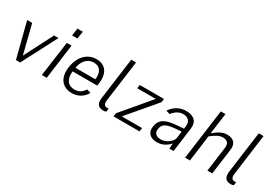

<svg xmlns="http://www.w3.org/2000/svg" viewBox="19 -1595 3466 2458"><g transform="rotate(30 1752.5 -366.0)"><path d="M529 -516H463L246 -93L140 -516H66L198 0H260Z M758 -742H678L663 -632H741ZM722 -516H652L581 0H653Z M899 -237H1262L1268 -271C1290 -428 1224 -526 1089 -526C949 -526 850 -419 828 -253C805 -87 890 10 1026 10C1112 10 1188 -30 1235 -112L1177 -131C1144 -79 1101 -47 1033 -47C926 -47 885 -133 899 -237ZM908 -295C919 -382 975 -471 1080 -471C1178 -471 1215 -396 1201 -295Z M1489 2C1499 2 1515 -1 1529 -5L1537 -53L1508 -54C1477 -55 1455 -80 1464 -138L1545 -742H1474L1392 -133C1382 -60 1396 2 1489 2Z M1640 0H2025L2032 -53H1732L2082 -465L2088 -516H1730L1723 -464H1997L1647 -50Z M2283 10C2355 10 2418 -19 2472 -80L2466 0H2528L2576 -360C2590 -463 2534 -526 2413 -526C2314 -526 2237 -474 2190 -402L2246 -384C2291 -443 2344 -472 2402 -472C2475 -472 2516 -426 2506 -354L2501 -315L2403 -307C2232 -295 2157 -251 2142 -137C2129 -45 2186 10 2283 10ZM2310 -46C2245 -46 2203 -82 2213 -143C2224 -226 2281 -250 2412 -261L2494 -267L2481 -169C2473 -106 2383 -46 2310 -46Z M2698 0H2770L2821 -386C2891 -440 2933 -467 2991 -467C3060 -467 3087 -427 3077 -362L3028 0H3100L3151 -379C3163 -468 3120 -526 3020 -526C2954 -526 2900 -496 2825 -434L2867 -742H2798Z M3374 2C3384 2 3400 -1 3414 -5L3422 -53L3393 -54C3362 -55 3340 -80 3349 -138L3430 -742H3359L3277 -133C3267 -60 3281 2 3374 2Z"/></g></svg>

Font: United Sans Light
Style: Italic
Weight: 300
Italic angle: -8°
Designer: Pablo Impallari, Rodrigo Fuenzalida (Modified by Dan O. Williams)
Version: Version 1.000;PS 001.000;hotconv 1.0.88;makeotf.lib2.5.64775